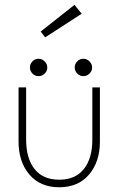

<svg xmlns="http://www.w3.org/2000/svg" viewBox="-20 -780 521 812"><path d="M171 -622 152 -646.5 295 -759.5 325.5 -722ZM143 -531.5Q157.5 -531.5 168.8 -520.5Q180 -509.5 180 -494.5Q180 -479.5 169 -468.8Q158 -458 143 -458Q128 -458 117.2 -469Q106.5 -480 106.5 -494.5Q106.5 -509.5 117.2 -520.5Q128 -531.5 143 -531.5ZM332.5 -531.5Q347 -531.5 358.2 -520.5Q369.5 -509.5 369.5 -494.5Q369.5 -479.5 358.5 -468.8Q347.5 -458 332.5 -458Q317.5 -458 306.8 -469Q296 -480 296 -494.5Q296 -509.5 306.8 -520.5Q317.5 -531.5 332.5 -531.5ZM90.5 -189.5Q90.5 -110 126.2 -65Q162 -20 230.5 -20Q298.5 -20 334.5 -65Q370.5 -110 370.5 -189.5V-410.5H402.5V-181Q402.5 -96 356.8 -42Q311 12 230.5 12Q150 12 104.2 -42Q58.5 -96 58.5 -181V-410.5H90.5Z"/></svg>

Font: League Spartan ExtraLight
Style: Regular
Weight: 200
Foundry: The League of Moveable Type
Version: Version 2.002